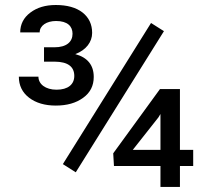

<svg xmlns="http://www.w3.org/2000/svg" viewBox="-20 -736 818 756"><path d="M153.3 -493.2H196.3C247.1 -492.7 272.5 -473.6 272.5 -437C272.5 -403.8 248 -382.8 202.6 -382.8C159.2 -382.8 131.3 -404.8 131.3 -434.1H54.2C54.2 -399.4 67.9 -371.6 94.7 -351.1C121.6 -330.6 156.7 -320.3 199.7 -320.3C244.1 -320.3 279.8 -330.6 307.6 -351.1C335.4 -371.1 349.1 -398.4 349.1 -433.1C349.1 -479.5 324.7 -509.8 276.4 -522.9C319.3 -539.1 342.8 -570.8 342.8 -606.4C342.8 -640.1 330.1 -667 304.7 -687C279.3 -706.5 244.1 -716.3 199.7 -716.3C159.2 -716.3 126 -706.5 99.6 -686.5C72.8 -666.5 59.6 -640.1 59.6 -608.4H136.2C136.2 -635.3 163.6 -653.3 200.7 -653.3C246.1 -653.3 265.6 -632.3 265.6 -603C265.6 -571.8 242.7 -549.8 194.3 -549.8H153.3ZM625.5 -613.3 574.7 -645.5 227.5 -89.8 278.3 -57.6ZM688.5 -385.3H609.9L425.8 -132.3L428.7 -82.5H611.8V0H688.5V-82.5H740.7V-146H688.5ZM603.5 -273.4 611.8 -287.1V-146H502.9Z"/></svg>

Font: Roboto
Style: Regular
Weight: 400
Designer: Google
Version: Version 2.137; 2017